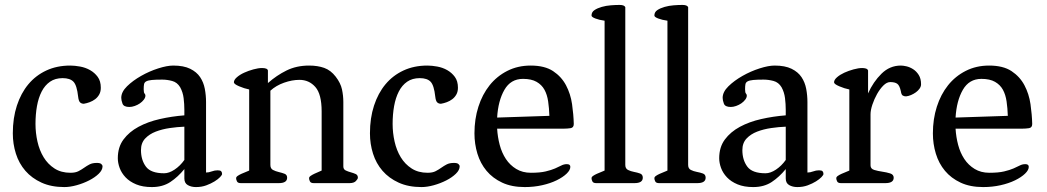

<svg xmlns="http://www.w3.org/2000/svg" viewBox="-20 -743 4249 779"><path d="M32 -202Q32 -264 48.5 -314.5Q65 -365 95 -401Q125 -437 168 -457Q211 -477 265 -477Q283 -477 305 -473Q327 -469 345.5 -458.5Q364 -448 376.5 -431Q389 -414 389 -387Q389 -371 382.5 -359.5Q376 -348 366 -340.5Q356 -333 344 -328.5Q332 -324 320 -322Q311 -322 305 -327.5Q299 -333 297 -351Q292 -397 278 -411.5Q264 -426 234 -426Q204 -426 183 -411.5Q162 -397 149 -371.5Q136 -346 130 -312.5Q124 -279 124 -240Q124 -204 132 -168.5Q140 -133 157 -105Q174 -77 201 -59.5Q228 -42 266 -42Q286 -42 298.5 -48.5Q311 -55 321.5 -62.5Q332 -70 343.5 -76Q355 -82 373 -82Q386 -82 391 -77.5Q396 -73 396 -68Q396 -53 380.5 -38Q365 -23 341.5 -11Q318 1 291 8.5Q264 16 241 16Q188 16 148.5 -2Q109 -20 83 -50Q57 -80 44.5 -119.5Q32 -159 32 -202Z M458 -101Q458 -146 481 -177Q504 -208 542 -228.5Q580 -249 628.5 -260Q677 -271 728 -275V-297Q728 -321 725 -345Q722 -369 711 -389Q699 -409 678.5 -414.5Q658 -420 638 -420Q611 -420 596 -418.5Q581 -417 573.5 -413Q566 -409 564.5 -401.5Q563 -394 563 -381Q563 -367 566.5 -363.5Q570 -360 570 -355Q570 -347 563.5 -338.5Q557 -330 547.5 -323.5Q538 -317 526.5 -313Q515 -309 505 -309Q482 -309 477 -322.5Q472 -336 472 -346Q472 -370 495.5 -393Q519 -416 552.5 -435Q586 -454 622 -465.5Q658 -477 683 -477Q725 -477 751.5 -464Q778 -451 792 -430Q806 -409 811 -382.5Q816 -356 816 -329V-43Q827 -43 839 -47.5Q851 -52 863 -52Q874 -52 877.5 -48Q881 -44 881 -37Q881 -33 873 -24.5Q865 -16 850.5 -7Q836 2 817 9Q798 16 775 16Q756 16 742 8Q728 0 728 -19V-57Q702 -25 671 -4.5Q640 16 596 16Q559 16 532.5 5Q506 -6 489.5 -23.5Q473 -41 465.5 -61.5Q458 -82 458 -101ZM552 -134Q552 -94 572 -67Q592 -40 646 -40Q666 -40 688.5 -55Q711 -70 728 -94V-229Q700 -228 669 -223.5Q638 -219 612 -209Q586 -199 569 -181Q552 -163 552 -134Z M938 -20Q938 -25 944.5 -29.5Q951 -34 960 -38Q969 -42 978 -45.5Q987 -49 991 -51V-380Q971 -384 950 -393Q929 -402 929 -409Q929 -419 941 -429.5Q953 -440 970.5 -448Q988 -456 1008 -461.5Q1028 -467 1043 -467Q1065 -467 1067 -457V-406Q1102 -437 1142.5 -457Q1183 -477 1234 -477Q1269 -477 1295.5 -467.5Q1322 -458 1342 -432Q1362 -406 1367.5 -380.5Q1373 -355 1373 -329V-68Q1373 -56 1382.5 -51.5Q1392 -47 1403 -44Q1414 -41 1423 -37Q1432 -33 1432 -22Q1432 -17 1424 -8.5Q1416 0 1398 0H1253Q1241 0 1237.5 -7Q1234 -14 1234 -20Q1234 -25 1240.5 -29.5Q1247 -34 1255.5 -38Q1264 -42 1272.5 -45.5Q1281 -49 1285 -51V-291Q1285 -361 1259.5 -390Q1234 -419 1195 -419Q1165 -419 1132.5 -407.5Q1100 -396 1077 -375V-74Q1077 -59 1087.5 -53.5Q1098 -48 1111 -45Q1124 -42 1134.5 -38Q1145 -34 1145 -22Q1145 0 1111 0H957Q945 0 941.5 -7Q938 -14 938 -20Z M1481 -202Q1481 -264 1497.5 -314.5Q1514 -365 1544 -401Q1574 -437 1617 -457Q1660 -477 1714 -477Q1732 -477 1754 -473Q1776 -469 1794.5 -458.5Q1813 -448 1825.5 -431Q1838 -414 1838 -387Q1838 -371 1831.5 -359.5Q1825 -348 1815 -340.5Q1805 -333 1793 -328.5Q1781 -324 1769 -322Q1760 -322 1754 -327.5Q1748 -333 1746 -351Q1741 -397 1727 -411.5Q1713 -426 1683 -426Q1653 -426 1632 -411.5Q1611 -397 1598 -371.5Q1585 -346 1579 -312.5Q1573 -279 1573 -240Q1573 -204 1581 -168.5Q1589 -133 1606 -105Q1623 -77 1650 -59.5Q1677 -42 1715 -42Q1735 -42 1747.5 -48.5Q1760 -55 1770.5 -62.5Q1781 -70 1792.5 -76Q1804 -82 1822 -82Q1835 -82 1840 -77.5Q1845 -73 1845 -68Q1845 -53 1829.5 -38Q1814 -23 1790.5 -11Q1767 1 1740 8.5Q1713 16 1690 16Q1637 16 1597.5 -2Q1558 -20 1532 -50Q1506 -80 1493.5 -119.5Q1481 -159 1481 -202Z M1905 -202Q1905 -260 1921 -310Q1937 -360 1966.5 -397Q1996 -434 2038.5 -455.5Q2081 -477 2133 -477Q2190 -477 2224 -454.5Q2258 -432 2276.5 -397Q2295 -362 2301 -320.5Q2307 -279 2308 -240Q2308 -225 2295 -223Q2282 -221 2268 -221H1997Q1999 -187 2007.5 -155Q2016 -123 2032.5 -98Q2049 -73 2074.5 -57.5Q2100 -42 2134 -42Q2171 -42 2194 -47.5Q2217 -53 2232 -59.5Q2247 -66 2257.5 -71.5Q2268 -77 2280 -77Q2294 -77 2294 -66Q2294 -53 2279 -38.5Q2264 -24 2238.5 -11.5Q2213 1 2179.5 8.5Q2146 16 2109 16Q2056 16 2017.5 -2Q1979 -20 1954 -50Q1929 -80 1917 -119.5Q1905 -159 1905 -202ZM2209 -273Q2208 -304 2204 -331.5Q2200 -359 2189 -379Q2178 -399 2157 -411Q2136 -423 2102 -423Q2052 -423 2026.5 -378.5Q2001 -334 1997 -266Z M2380 -20Q2380 -25 2386.5 -29.5Q2393 -34 2402 -38Q2411 -42 2420 -45.5Q2429 -49 2433 -51V-659Q2411 -662 2395.5 -668Q2380 -674 2380 -680Q2380 -694 2392 -702Q2404 -710 2421.5 -715Q2439 -720 2458.5 -721.5Q2478 -723 2494 -723Q2513 -723 2517 -714V-74Q2517 -59 2528 -53.5Q2539 -48 2552.5 -45.5Q2566 -43 2577 -39Q2588 -35 2588 -22Q2588 0 2554 0H2399Q2387 0 2383.5 -7Q2380 -14 2380 -20Z M2635 -20Q2635 -25 2641.5 -29.5Q2648 -34 2657 -38Q2666 -42 2675 -45.5Q2684 -49 2688 -51V-659Q2666 -662 2650.5 -668Q2635 -674 2635 -680Q2635 -694 2647 -702Q2659 -710 2676.5 -715Q2694 -720 2713.5 -721.5Q2733 -723 2749 -723Q2768 -723 2772 -714V-74Q2772 -59 2783 -53.5Q2794 -48 2807.5 -45.5Q2821 -43 2832 -39Q2843 -35 2843 -22Q2843 0 2809 0H2654Q2642 0 2638.5 -7Q2635 -14 2635 -20Z M2898 -101Q2898 -146 2921 -177Q2944 -208 2982 -228.5Q3020 -249 3068.5 -260Q3117 -271 3168 -275V-297Q3168 -321 3165 -345Q3162 -369 3151 -389Q3139 -409 3118.5 -414.5Q3098 -420 3078 -420Q3051 -420 3036 -418.5Q3021 -417 3013.5 -413Q3006 -409 3004.5 -401.5Q3003 -394 3003 -381Q3003 -367 3006.5 -363.5Q3010 -360 3010 -355Q3010 -347 3003.5 -338.5Q2997 -330 2987.5 -323.5Q2978 -317 2966.5 -313Q2955 -309 2945 -309Q2922 -309 2917 -322.5Q2912 -336 2912 -346Q2912 -370 2935.5 -393Q2959 -416 2992.5 -435Q3026 -454 3062 -465.5Q3098 -477 3123 -477Q3165 -477 3191.5 -464Q3218 -451 3232 -430Q3246 -409 3251 -382.5Q3256 -356 3256 -329V-43Q3267 -43 3279 -47.5Q3291 -52 3303 -52Q3314 -52 3317.5 -48Q3321 -44 3321 -37Q3321 -33 3313 -24.5Q3305 -16 3290.5 -7Q3276 2 3257 9Q3238 16 3215 16Q3196 16 3182 8Q3168 0 3168 -19V-57Q3142 -25 3111 -4.5Q3080 16 3036 16Q2999 16 2972.5 5Q2946 -6 2929.5 -23.5Q2913 -41 2905.5 -61.5Q2898 -82 2898 -101ZM2992 -134Q2992 -94 3012 -67Q3032 -40 3086 -40Q3106 -40 3128.5 -55Q3151 -70 3168 -94V-229Q3140 -228 3109 -223.5Q3078 -219 3052 -209Q3026 -199 3009 -181Q2992 -163 2992 -134Z M3373 -20Q3373 -25 3379.5 -29.5Q3386 -34 3395 -38Q3404 -42 3413 -45.5Q3422 -49 3426 -51V-380Q3406 -384 3385 -393Q3364 -402 3364 -409Q3364 -419 3376 -429.5Q3388 -440 3405.5 -448Q3423 -456 3443 -461.5Q3463 -467 3478 -467Q3486 -467 3493 -465Q3500 -463 3502 -457V-364Q3523 -411 3556.5 -444Q3590 -477 3635 -477Q3644 -477 3657.5 -474Q3671 -471 3684.5 -462.5Q3698 -454 3707.5 -439Q3717 -424 3717 -401Q3717 -392 3711 -383.5Q3705 -375 3696 -368.5Q3687 -362 3676.5 -357.5Q3666 -353 3656 -352Q3648 -352 3642.5 -355.5Q3637 -359 3635 -373Q3630 -396 3620.5 -403Q3611 -410 3592 -410Q3578 -410 3564 -396Q3550 -382 3538.5 -361.5Q3527 -341 3519.5 -318.5Q3512 -296 3512 -279V-72Q3512 -58 3527 -53.5Q3542 -49 3559.5 -46.5Q3577 -44 3591.5 -39.5Q3606 -35 3606 -22Q3606 0 3572 0H3392Q3380 0 3376.5 -7Q3373 -14 3373 -20Z M3765 -202Q3765 -260 3781 -310Q3797 -360 3826.5 -397Q3856 -434 3898.5 -455.5Q3941 -477 3993 -477Q4050 -477 4084 -454.5Q4118 -432 4136.5 -397Q4155 -362 4161 -320.5Q4167 -279 4168 -240Q4168 -225 4155 -223Q4142 -221 4128 -221H3857Q3859 -187 3867.5 -155Q3876 -123 3892.5 -98Q3909 -73 3934.5 -57.5Q3960 -42 3994 -42Q4031 -42 4054 -47.5Q4077 -53 4092 -59.5Q4107 -66 4117.5 -71.5Q4128 -77 4140 -77Q4154 -77 4154 -66Q4154 -53 4139 -38.5Q4124 -24 4098.5 -11.5Q4073 1 4039.5 8.5Q4006 16 3969 16Q3916 16 3877.5 -2Q3839 -20 3814 -50Q3789 -80 3777 -119.5Q3765 -159 3765 -202ZM4069 -273Q4068 -304 4064 -331.5Q4060 -359 4049 -379Q4038 -399 4017 -411Q3996 -423 3962 -423Q3912 -423 3886.5 -378.5Q3861 -334 3857 -266Z"/></svg>

Font: Asar
Style: Regular
Weight: 400
Designer: Eben Sorkin
Foundry: Eben Sorkin, Pria Ravichandran
Version: Version 1.003; ttfautohint (v1.3) -l 8 -r 50 -G 0 -x 0 -H 45